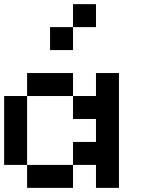

<svg xmlns="http://www.w3.org/2000/svg" viewBox="-20 -909 707 929"><path d="M111.1 -111.1H0V-444.4H111.1ZM444.4 -333.3H333.3V-444.4H444.4V-555.6H555.6V0H444.4V-111.1H333.3V-222.2H444.4ZM333.3 0H111.1V-111.1H333.3ZM333.3 -444.4H111.1V-555.6H333.3ZM444.4 -777.8H333.3V-888.9H444.4ZM333.3 -666.7H222.2V-777.8H333.3Z"/></svg>

Font: Pixeloid Sans
Style: Regular
Weight: 400
Designer: GGBotNet
Foundry: GGBotNet
Version: 0.5